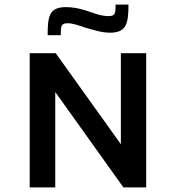

<svg xmlns="http://www.w3.org/2000/svg" viewBox="-20 -814 764 834"><path d="M187 -661H244C244 -700 245 -713 274 -713C295 -713 322 -704 350 -694C385 -685 418 -672 458 -672C530 -672 538 -713 538 -794H482C482 -755 480 -744 451 -744C426 -744 403 -751 375 -761C340 -774 303 -783 266 -783C193 -783 187 -742 187 -661ZM109 0H220V-413H221L516 0H615V-583H505V-189H504L222 -583H109Z"/></svg>

Font: Saira UNSAM Medium SC
Style: Regular
Weight: 500
Designer: Hector Gatti with collaboration of the Omnibus-Type team
Foundry: Omnibus-Type
Version: Version 1.072;PS 001.072;hotconv 1.0.88;makeotf.lib2.5.64775